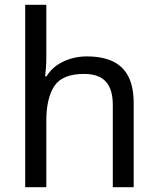

<svg xmlns="http://www.w3.org/2000/svg" viewBox="-20 -780 658 800"><path d="M173 -537Q173 -518 171.5 -498Q170 -478 168 -462H174Q191 -490 217 -508Q243 -526 275 -535.5Q307 -545 341 -545Q406 -545 449.5 -524.5Q493 -504 515 -461Q537 -418 537 -349V0H450V-343Q450 -408 421 -440Q392 -472 330 -472Q240 -472 206.5 -421.5Q173 -371 173 -277V0H85V-760H173Z"/></svg>

Font: lsinhala05
Style: Book
Weight: 400
Designer: Jelle Bosma - Monotype Design Team
Foundry: Monotype Imaging Inc.
Version: Version 2.003